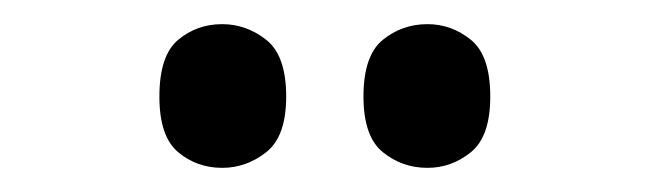

<svg xmlns="http://www.w3.org/2000/svg" viewBox="-20 -770 539 159"><path d="M334 -631Q313 -631 297 -644Q281 -657 281 -690Q281 -724 297 -737Q313 -750 334 -750Q354 -750 370 -737Q386 -724 386 -690Q386 -657 370 -644Q354 -631 334 -631ZM164 -631Q143 -631 127.5 -644Q112 -657 112 -690Q112 -724 127.5 -737Q143 -750 164 -750Q184 -750 200.5 -737Q217 -724 217 -690Q217 -657 200.5 -644Q184 -631 164 -631Z"/></svg>

Font: Noto Serif Hebrew Condensed SemiBold
Style: Regular
Weight: 600
Width: 3
Designer: Monotype Design Team
Foundry: Monotype Imaging Inc.
Version: Version 2.004; ttfautohint (v1.8.4.7-5d5b)